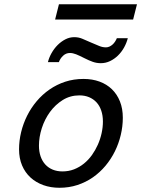

<svg xmlns="http://www.w3.org/2000/svg" viewBox="-20 -868 662 900"><path d="M352.1 -420.9Q309.1 -420.9 274.2 -399.2Q239.3 -377.4 214.4 -343.3Q189.5 -309.1 176 -267.3Q162.6 -225.6 162.6 -185.5Q162.6 -157.2 170.4 -134.8Q178.2 -112.3 192.6 -96.7Q207 -81.1 227.3 -72.8Q247.6 -64.5 272.9 -64.5Q301.8 -64.5 326.9 -74.2Q352.1 -84 373.3 -101.1Q394.5 -118.2 410.9 -141.1Q427.2 -164.1 438.7 -189.9Q450.2 -215.8 456.3 -243.7Q462.4 -271.5 462.4 -298.3Q462.4 -326.7 454.6 -349.6Q446.8 -372.6 432.4 -388.2Q418 -403.8 397.7 -412.4Q377.4 -420.9 352.1 -420.9ZM69.3 -168Q69.3 -208.5 79.1 -248.8Q88.9 -289.1 107.2 -325.7Q125.5 -362.3 152.1 -393.8Q178.7 -425.3 212.2 -448.5Q245.6 -471.7 285.6 -484.9Q325.7 -498 371.6 -498Q412.6 -498 446.5 -485.6Q480.5 -473.1 504.6 -449.7Q528.8 -426.3 542.2 -392.6Q555.7 -358.9 555.7 -316.4Q555.7 -275.4 546.1 -235.4Q536.6 -195.3 518.6 -158.7Q500.5 -122.1 474.4 -90.8Q448.2 -59.6 415.3 -36.6Q382.3 -13.7 342.8 -0.7Q303.2 12.2 258.8 12.2Q217.8 12.2 183.1 -0.2Q148.4 -12.7 123 -35.9Q97.7 -59.1 83.5 -92.5Q69.3 -126 69.3 -168ZM204.6 -576.7Q210 -598.6 221.9 -619.6Q233.9 -640.6 250.2 -657Q266.6 -673.3 286.4 -683.6Q306.2 -693.8 328.1 -693.8Q348.6 -693.8 366 -686.3Q383.3 -678.7 406.2 -668.9Q430.2 -658.7 445.6 -652.3Q460.9 -646 476.6 -646Q485.4 -646 493.2 -649.7Q501 -653.3 507.6 -659.2Q514.2 -665 519.3 -672.9Q524.4 -680.7 527.8 -689H579.1Q573.2 -666 561.3 -644.8Q549.3 -623.5 532.7 -607.4Q516.1 -591.3 495.6 -581.5Q475.1 -571.8 452.6 -571.8Q433.1 -571.8 415 -578.1Q397 -584.5 377 -594.7Q352.1 -607.4 336.7 -613.5Q321.3 -619.6 307.6 -619.6Q289.6 -619.6 275.9 -606.9Q262.2 -594.2 255.9 -576.7ZM256.3 -848.1H622.1L604 -776.4H238.3Z"/></svg>

Font: Andika New Basic
Style: Italic
Weight: 400
Italic angle: -14°
Designer: Victor Gaultney, Annie Olsen, Julie Remington, Don Collingsworth, Eric Hays
Foundry: SIL International
Version: Version 5.500